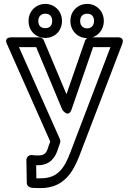

<svg xmlns="http://www.w3.org/2000/svg" viewBox="-20 -927 665 982"><path d="M177 -15H166L165 -82H167H175C237 -82 265 -124 277 -167L287 -195C289 -201 289 -209 287 -214L77 -686H165L299 -365C299 -365 330 -321 346 -367L456 -686H545L340 -148C310 -69 277 -15 188 -15ZM140 -134C126 -134 115 -122 115 -109L117 8C117 25 132 34 151 34C157 34 167 35 177 35H188C307 35 354 -48 386 -130L605 -702C619 -739 582 -736 582 -736H439C430 -736 419 -729 415 -719L320 -445L204 -721C201 -729 191 -736 181 -736H39C-4 -736 16 -701 16 -701L237 -203L230 -184C230 -184 229 -183 229 -182C219 -145 210 -132 175 -132H167C158 -132 149 -134 140 -134ZM212 -783C189 -783 176 -795 176 -820C176 -844 191 -857 212 -857C233 -857 247 -844 247 -820C247 -795 233 -783 212 -783ZM212 -733C260 -733 297 -769 297 -820C297 -870 259 -907 212 -907C165 -907 126 -871 126 -820C126 -768 164 -733 212 -733ZM426 -782C405 -782 390 -795 390 -820C390 -844 405 -857 426 -857C447 -857 461 -844 461 -820C461 -795 446 -782 426 -782ZM426 -732C474 -732 511 -770 511 -820C511 -870 473 -907 426 -907C379 -907 340 -871 340 -820C340 -769 378 -732 426 -732Z"/></svg>

Font: Asimov
Style: NarOu
Weight: 500
Designer: Google
Version: Version 2.000980; 2014